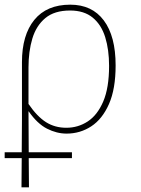

<svg xmlns="http://www.w3.org/2000/svg" viewBox="-51 -562 602 822"><path d="M-31 115V90H42L43 -51V-296Q43 -412 96 -477Q149 -542 250 -542Q343 -542 393.5 -474.5Q444 -407 444 -282Q444 -181 415.5 -116.5Q387 -52 339.5 -21Q292 10 234 10Q192 10 150.5 -11Q109 -32 72 -85H71L72 90H257V115H72L73 240H41L42 115ZM233 -15Q283 -15 324.5 -42Q366 -69 391 -127.5Q416 -186 416 -280Q416 -349 399.5 -402.5Q383 -456 346 -486.5Q309 -517 249 -517Q182 -517 143 -484.5Q104 -452 87.5 -397Q71 -342 71 -273V-117Q108 -63 146 -39Q184 -15 233 -15Z"/></svg>

Font: Noto Serif Thin
Style: Regular
Weight: 100
Designer: Monotype Design Team
Foundry: Monotype Imaging Inc.
Version: Version 2.015